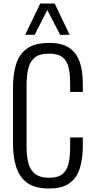

<svg xmlns="http://www.w3.org/2000/svg" viewBox="-20 -1062 539 1092"><path d="M259 10Q177 10 132.5 -24Q88 -58 71 -115.5Q54 -173 54 -243V-565Q54 -640 71.5 -697Q89 -754 134 -786Q179 -818 259 -818Q332 -818 373.5 -790Q415 -762 433 -710.5Q451 -659 451 -588V-539H379V-586Q379 -639 370.5 -677Q362 -715 336 -736Q310 -757 260 -757Q205 -757 177.5 -734.5Q150 -712 140.5 -671Q131 -630 131 -576V-231Q131 -171 142.5 -131Q154 -91 182 -71Q210 -51 260 -51Q311 -51 336.5 -73Q362 -95 370.5 -134.5Q379 -174 379 -227V-280H451V-232Q451 -161 434.5 -106.5Q418 -52 376.5 -21Q335 10 259 10ZM123 -864 209 -1042H291L376 -864H322L249 -1005L177 -864Z"/></svg>

Font: Oswald Light
Style: Regular
Weight: 300
Designer: Vernon Adams
Foundry: Vernon Adams
Version: Version 4.103;gftools[0.9.33.dev8+g029e19f]